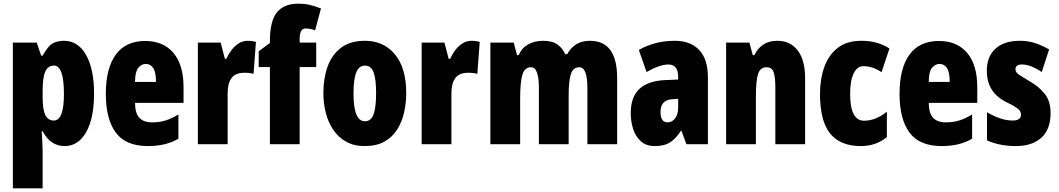

<svg xmlns="http://www.w3.org/2000/svg" viewBox="-20 -785 5762 1045"><path d="M328 -563Q405 -563 448.5 -486Q492 -409 492 -275Q492 -142 449 -66Q406 10 332 10Q295 10 265 -9Q235 -28 212 -71H207Q209 -34 210.5 -7.5Q212 19 212 35V240H50V-553H180L204 -482H212Q240 -533 265.5 -548Q291 -563 328 -563ZM274 -428Q241 -428 226.5 -395.5Q212 -363 212 -288V-256Q212 -190 226.5 -159.5Q241 -129 273 -129Q328 -129 328 -273Q328 -428 274 -428Z M770 -562Q869 -562 924 -497Q979 -432 979 -310V-225H715Q715 -170 738 -144.5Q761 -119 809 -119Q847 -119 880 -129Q913 -139 951 -162V-30Q915 -9 874 0.5Q833 10 785 10Q665 10 610.5 -63Q556 -136 556 -274Q556 -413 610 -487.5Q664 -562 770 -562ZM774 -437Q749 -437 732 -415Q715 -393 715 -339H829Q829 -392 814 -414.5Q799 -437 774 -437Z M1328 -563Q1338 -563 1348 -562Q1358 -561 1373 -557L1360 -383Q1341 -389 1310 -389Q1262 -389 1240.5 -360.5Q1219 -332 1219 -278V0H1057V-553H1181L1204 -465H1212Q1222 -488 1238.5 -510.5Q1255 -533 1278 -548Q1301 -563 1328 -563Z M1701 -420H1611V0H1449V-420H1388V-506L1449 -551V-560Q1449 -670 1487 -717.5Q1525 -765 1604 -765Q1637 -765 1663.5 -759Q1690 -753 1727 -739L1695 -620Q1682 -625 1669 -627.5Q1656 -630 1643 -630Q1611 -630 1611 -573V-553H1701Z M2191 -278Q2191 -225 2179.5 -173.5Q2168 -122 2142 -80.5Q2116 -39 2072.5 -14.5Q2029 10 1965 10Q1906 10 1863.5 -14Q1821 -38 1793.5 -79Q1766 -120 1753 -171.5Q1740 -223 1740 -278Q1740 -358 1763 -422.5Q1786 -487 1836 -525Q1886 -563 1967 -563Q2068 -563 2129.5 -489Q2191 -415 2191 -278ZM1904 -276Q1904 -125 1966 -125Q2000 -125 2013.5 -163.5Q2027 -202 2027 -278Q2027 -354 2013.5 -391Q2000 -428 1966 -428Q1934 -428 1919 -391Q1904 -354 1904 -276Z M2546 -563Q2556 -563 2566 -562Q2576 -561 2591 -557L2578 -383Q2559 -389 2528 -389Q2480 -389 2458.5 -360.5Q2437 -332 2437 -278V0H2275V-553H2399L2422 -465H2430Q2440 -488 2456.5 -510.5Q2473 -533 2496 -548Q2519 -563 2546 -563Z M3191 -563Q3339 -563 3339 -360V0H3177V-307Q3177 -419 3133 -419Q3099 -419 3087 -381.5Q3075 -344 3075 -264V0H2913V-307Q2913 -419 2870 -419Q2836 -419 2823.5 -379Q2811 -339 2811 -248V0H2649V-553H2776L2794 -485H2803Q2819 -523 2854 -543Q2889 -563 2937 -563Q2986 -563 3014.5 -542.5Q3043 -522 3056 -490H3067Q3086 -525 3116.5 -544Q3147 -563 3191 -563Z M3654 -563Q3737 -563 3785 -513.5Q3833 -464 3833 -363V0H3716L3689 -73H3686Q3659 -31 3627.5 -10.5Q3596 10 3544 10Q3497 10 3468 -16Q3439 -42 3426 -83Q3413 -124 3413 -169Q3413 -258 3460.5 -301.5Q3508 -345 3599 -349L3671 -352V-366Q3671 -434 3618 -434Q3571 -434 3499 -393L3457 -513Q3498 -537 3547.5 -550Q3597 -563 3654 -563ZM3641 -245Q3575 -242 3575 -176Q3575 -119 3614 -119Q3638 -119 3654.5 -141Q3671 -163 3671 -198V-247Z M4210 -563Q4282 -563 4322 -510Q4362 -457 4362 -360V0H4200V-308Q4200 -363 4191 -391Q4182 -419 4152 -419Q4118 -419 4106 -383Q4094 -347 4094 -253V0H3932V-553H4059L4077 -485H4086Q4124 -563 4210 -563Z M4665 10Q4553 10 4498 -58.5Q4443 -127 4443 -274Q4443 -355 4466.5 -420.5Q4490 -486 4539.5 -524.5Q4589 -563 4668 -563Q4714 -563 4751 -552.5Q4788 -542 4821 -521L4778 -392Q4729 -425 4679 -425Q4646 -425 4626.5 -386Q4607 -347 4607 -274Q4607 -128 4683 -128Q4746 -128 4807 -177V-39Q4748 10 4665 10Z M5090 -562Q5189 -562 5244 -497Q5299 -432 5299 -310V-225H5035Q5035 -170 5058 -144.5Q5081 -119 5129 -119Q5167 -119 5200 -129Q5233 -139 5271 -162V-30Q5235 -9 5194 0.5Q5153 10 5105 10Q4985 10 4930.5 -63Q4876 -136 4876 -274Q4876 -413 4930 -487.5Q4984 -562 5090 -562ZM5094 -437Q5069 -437 5052 -415Q5035 -393 5035 -339H5149Q5149 -392 5134 -414.5Q5119 -437 5094 -437Z M5698 -170Q5698 -81 5648 -35.5Q5598 10 5509 10Q5469 10 5429.5 3Q5390 -4 5352 -21V-174Q5382 -156 5418.5 -142.5Q5455 -129 5492 -129Q5537 -129 5537 -161Q5537 -170 5532.5 -179Q5528 -188 5510.5 -200Q5493 -212 5454 -231Q5351 -283 5351 -400Q5351 -477 5398 -520Q5445 -563 5531 -563Q5574 -563 5612 -551Q5650 -539 5690 -516L5650 -393Q5625 -410 5597.5 -422Q5570 -434 5541 -434Q5507 -434 5507 -408Q5507 -399 5511.5 -392Q5516 -385 5533 -374Q5550 -363 5585 -342Q5635 -314 5666.5 -274Q5698 -234 5698 -170Z"/></svg>

Font: Noto Sans Sinhala UI ExtraCondensed Black
Style: Regular
Weight: 900
Width: 2
Designer: Jelle Bosma - Monotype Design Team
Foundry: Monotype Imaging Inc.
Version: Version 2.006; ttfautohint (v1.8.4.7-5d5b)